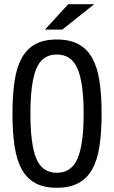

<svg xmlns="http://www.w3.org/2000/svg" viewBox="-20 -892 540 909"><path d="M249 -705Q310 -705 351 -683Q392 -661 416.5 -617.5Q441 -574 451 -508Q461 -442 461 -354Q461 -266 451 -200Q441 -134 416.5 -90.5Q392 -47 351 -25Q310 -3 249 -3Q188 -3 147.5 -25Q107 -47 83 -90.5Q59 -134 49 -200Q39 -266 39 -354Q39 -442 49 -508Q59 -574 83 -617.5Q107 -661 147.5 -683Q188 -705 249 -705ZM249 -634Q180 -634 152 -567Q124 -500 124 -354Q124 -208 152 -141Q180 -74 249 -74Q318 -74 347 -141Q376 -208 376 -354Q376 -500 347 -567Q318 -634 249 -634ZM303 -872H426L275 -752H193Z"/></svg>

Font: D2Coding ligature
Style: Regular
Weight: 400
Monospace: yes
Designer: Yong-Rak Park; Jeong-Hwan Yoon; Sang-Min Lee;
Foundry: NHN Corporation
Version: Version 1.3.2; Build 20180524